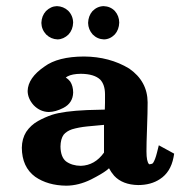

<svg xmlns="http://www.w3.org/2000/svg" viewBox="-20 -585 577 614"><path d="M112.3 -511.7C112.6 -497.7 117.8 -485.2 127.8 -474.5C138 -464.7 150.1 -459.5 164.1 -459C177 -459.3 188.7 -464.6 199.2 -474.8C208.5 -485 213.4 -497.6 213.9 -512.7C213.6 -527.6 208.3 -540.3 198 -550.8C187.9 -560.1 175.9 -564.9 162.1 -565.4C149.1 -565.1 137.4 -559.8 127 -549.6C117.7 -539.4 112.8 -526.8 112.3 -511.7ZM261.7 -511.7C262 -497.8 266.9 -485.5 276.4 -474.8C286.3 -464.8 298.4 -459.5 312.5 -459C325.7 -459.3 337.3 -464.7 347.5 -475.2C356.2 -485.3 360.8 -497.8 361.3 -512.7C361.1 -527.2 356.4 -539.6 347.2 -550C337.6 -559.8 325.7 -564.9 311.5 -565.4C297.7 -565.1 285.7 -559.7 275.5 -549.2C266.8 -539.1 262.2 -526.6 261.7 -511.7ZM481.9 -96.5C478 -81.1 473.8 -70.1 469.3 -63.6C467.5 -61.5 464 -60.2 458.7 -59.7L458.3 -59.7C457.4 -59.7 456.9 -59.8 456.7 -60C451.2 -65.2 448.4 -78.7 448.4 -100.6C448.3 -115.8 448.9 -140.8 450.2 -175.5C451.5 -210 452.1 -237.5 452.1 -257.8C451.8 -302.6 432.2 -338.7 393.1 -365.8C351.3 -391.1 303.2 -403.9 248.8 -404.3C193.1 -404.1 150.8 -393.4 122.1 -372.1C87 -348.1 69.1 -322.1 68.4 -294.1C68.6 -277.7 75.1 -262.5 87.7 -248.5C101.2 -234.6 117.3 -227.3 135.7 -226.8C150.3 -227 165.8 -231.3 182.4 -239.8C202.7 -250.1 213.2 -266.5 214 -288.8C213.9 -302.8 210.8 -314.5 204.7 -324C201.1 -328.8 196.4 -333.3 190.4 -337.2C191.9 -338.2 193.8 -339.4 196.3 -340.9C206.1 -346.1 220.1 -348.8 238.4 -349C266.9 -348.8 287.7 -342.6 300.6 -330.3C310.6 -319.6 315.7 -304.1 315.8 -283.8C316 -263.6 315.8 -247.1 315.2 -234.5C292.9 -234.1 274.1 -233.6 258.6 -233C208.4 -230.8 171 -225.8 146.2 -217.8C131.2 -212.7 116.4 -206.1 101.7 -198.1C86 -189.2 73.3 -177.5 63.6 -163C54.7 -148.6 50.1 -131.8 49.8 -112.6C50.1 -71.3 64.3 -40.4 92.5 -19.7C119.3 -1.1 152.5 8.4 192 8.8C218.3 8.6 244.7 2 271.2 -11.1C294.2 -22.8 310.8 -32.6 321.1 -40.5C323.1 -42.2 325.6 -44.3 328.6 -46.9C332.9 -38.7 338.4 -30.7 345.1 -22.9C362.9 -3.7 388.5 6.2 421.9 6.8C449.5 6.7 472.7 0.3 491.5 -12.3C514.3 -27 528.8 -50.2 534.9 -81.8L537 -93.6L487.9 -120.4ZM312.6 -97C293.1 -69.7 268.4 -55.6 238.4 -54.7C219.7 -54.9 203.8 -59.7 191 -69C179.7 -78.2 173.8 -94 173.4 -116.2C173.6 -132.4 177 -145.1 183.5 -154.2C189.8 -161.8 198.7 -167.5 210.2 -171.5C224.7 -175.8 240.9 -178.9 259.1 -180.7C277.2 -182.6 295 -184.2 312.6 -185.7Z"/></svg>

Font: Bentham
Style: Bold
Weight: 700
Version: Version 002.001